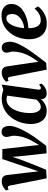

<svg xmlns="http://www.w3.org/2000/svg" viewBox="900 -1513 621 2467"><g transform="rotate(-90 1210.5 -279.5)"><path d="M152.9 10 116.9 -168.4 60.2 -460.2Q56.7 -476.5 51.6 -483Q46.5 -489.5 38.4 -489.5Q28.8 -489.8 23 -486.2Q17.1 -482.6 10 -478.5L-3.5 -512.4Q0.6 -518.2 16.7 -531.5Q32.9 -544.8 57.7 -556.2Q82.5 -567.7 111.9 -567.7Q153 -567.7 171.7 -550.4Q190.3 -533.2 195.1 -500.7L231.4 -194.8L248.4 -36.3L223.3 -39.3L283.7 -216.3L400.1 -560.2H528.8L571.2 -182.3L585 -39.1L556.5 -46.3L618.4 -153.3Q636.4 -181.4 651.2 -212.5Q666 -243.6 676.8 -277Q687.7 -310.5 693.7 -344.5Q699.7 -378.6 700 -412Q700.2 -428.7 696.2 -444.9Q692.3 -461 688.3 -476.7Q684.3 -492.4 684.3 -507.2Q684.3 -533.9 702.3 -551.8Q720.2 -569.8 750.8 -569.8Q778.5 -569.8 795.1 -555.8Q811.6 -541.9 818.8 -518.5Q826.1 -495 826.4 -466.7Q826.8 -437.6 814.8 -399.2Q802.8 -360.7 782.6 -318.1Q762.4 -275.5 737.9 -233.5Q713.3 -191.6 688.5 -155.2Q663.6 -118.8 642.7 -92.7L570.6 4L473.9 9L454 -168.1L435.5 -347.5L428.2 -433.3L401.7 -347.2L336.8 -180L263.3 2.6Z M1293.1 -102.7Q1290.3 -81.3 1296.3 -72.8Q1302.2 -64.2 1312.1 -64.2Q1320 -64.2 1330.4 -69.5Q1340.7 -74.8 1356.8 -88L1370.8 -57.3Q1365.9 -49.6 1348.6 -33.3Q1331.3 -17.1 1304.3 -3.5Q1277.3 10 1243 10Q1212.8 10 1193 -4.8Q1173.2 -19.7 1171.7 -50.8L1173.6 -67.4Q1157.2 -48.3 1134.8 -30.6Q1112.5 -12.8 1083.9 -1.4Q1055.2 10 1019.1 10Q960.9 10 923.5 -17.8Q886.2 -45.5 868.4 -92.3Q850.7 -139.2 850.7 -195.5Q850.7 -249.5 864.8 -303.1Q878.9 -356.7 906.3 -404.3Q933.7 -452 973.8 -488.9Q1013.8 -525.8 1065.9 -546.9Q1117.9 -568 1180.9 -568Q1207.3 -568 1237.9 -561.6Q1268.4 -555.1 1289.7 -547.3L1357.4 -567.7ZM1215.1 -497Q1204.5 -501.9 1192.6 -504Q1180.7 -506.1 1168.4 -506.1Q1131.3 -506.1 1102.5 -487.9Q1073.7 -469.6 1052.6 -438.5Q1031.5 -407.3 1017.9 -367.7Q1004.3 -328.1 997.7 -285.2Q991.2 -242.4 991.2 -201.2Q991.2 -158.2 1001 -127.9Q1010.8 -97.6 1028.6 -81.8Q1046.3 -66.1 1070 -66.1Q1090.1 -66.1 1107.1 -74.7Q1124.1 -83.4 1138.5 -96.1Q1152.8 -108.9 1163.8 -121.7Z M1456.7 -460.2Q1454 -475.2 1448.6 -482.4Q1443.2 -489.5 1434.8 -489.5Q1425.9 -489.5 1419.3 -485.9Q1412.8 -482.3 1406.8 -478.5L1392.9 -512.4Q1397.1 -517.4 1413 -530.7Q1428.9 -544.1 1453.6 -555.9Q1478.4 -567.7 1508.5 -567.7Q1536 -567.7 1552.9 -559.7Q1569.9 -551.7 1578.9 -536.7Q1587.8 -521.7 1591 -500.7L1634.4 -206.7L1656.2 -42.3L1616.8 -52.3L1690.8 -156.4Q1719.9 -199.5 1739.6 -242.5Q1759.3 -285.4 1769.9 -330Q1780.5 -374.7 1781.7 -422.8Q1782.2 -437.7 1778.5 -450.9Q1774.9 -464 1771.2 -477.5Q1767.4 -490.9 1767.4 -505.8Q1767.4 -532.6 1784.8 -550.2Q1802.2 -567.7 1831.7 -567.7Q1859 -567.7 1875.7 -553.5Q1892.3 -539.3 1900 -516.1Q1907.6 -492.8 1907.6 -466Q1908.3 -416.8 1879.7 -354Q1851 -291.2 1801.5 -218.1Q1751.9 -145.1 1689.7 -65.2L1637.5 3.3L1548.6 10L1513.2 -172.7Z M2361.6 -101.7Q2348.3 -80.8 2318.6 -54.4Q2288.8 -28 2244.8 -8.5Q2200.8 11 2143.6 11Q2087.4 11 2048.4 -8Q2009.3 -27 1985.3 -59.2Q1961.2 -91.5 1950.4 -131.4Q1939.7 -171.3 1939.6 -212.7Q1939.7 -288.2 1962.7 -353.2Q1985.6 -418.2 2026.6 -466.9Q2067.7 -515.6 2122.8 -543Q2178 -570.4 2242.3 -570.4Q2294.2 -570.4 2327.1 -554.3Q2360 -538.1 2376.1 -510.2Q2392.1 -482.2 2392.8 -447.7Q2393.8 -399.8 2373.1 -363.7Q2352.4 -327.5 2317.7 -301.6Q2283.1 -275.8 2241.4 -259.1Q2199.8 -242.4 2158 -234.3Q2116.3 -226.3 2082.3 -225.4Q2081.5 -190.5 2087.1 -161.4Q2092.7 -132.4 2105.1 -111Q2117.5 -89.5 2136.6 -77.8Q2155.8 -66 2181.8 -66Q2216.7 -66 2244.7 -77.6Q2272.7 -89.2 2295 -107.8Q2317.4 -126.3 2334.6 -146.5ZM2212.3 -508.3Q2180.2 -508.3 2156.8 -486.5Q2133.4 -464.7 2117.8 -429.9Q2102.2 -395.1 2093.7 -355.4Q2085.1 -315.7 2082.9 -279.8Q2110 -280.8 2141.7 -291.6Q2173.4 -302.4 2201.6 -322.1Q2229.9 -341.8 2247.4 -370.5Q2265 -399.2 2263.9 -436.4Q2262.9 -472.2 2249.6 -490.3Q2236.3 -508.3 2212.3 -508.3Z"/></g></svg>

Font: Merriweather 7pt Light
Style: Italic
Weight: 300
Italic angle: -7.8°
Designer: Eben Sorkin
Foundry: Eben Sorkin
Version: Version 2.200;gftools[0.9.31]